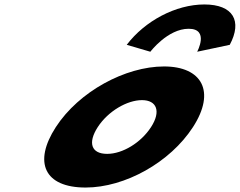

<svg xmlns="http://www.w3.org/2000/svg" viewBox="-20 -826 1075 861"><path d="M230.3 -256C128 -98 178.8 15 363.8 15C540.8 15 743 -98 845.3 -256C949 -416 885.5 -528 715.5 -528C542.5 -528 334 -416 230.3 -256ZM418.3 -256C464.3 -327 549.7 -377 616.7 -377C682.7 -377 703.3 -327 657.3 -256C612 -186 529.6 -136 460.6 -136C388.6 -136 373 -186 418.3 -256ZM654.2 -594C654.2 -594 732 -697 826 -697C920 -697 864.2 -594 864.2 -594L1010.3 -625C1067.6 -732 1025.6 -806 896.6 -806C767.6 -806 629.6 -732 548.3 -625Z"/></svg>

Font: Hussar
Style: BdWodka
Weight: 700
Foundry: Cannot Into Space Fonts
Version: Version 2.00